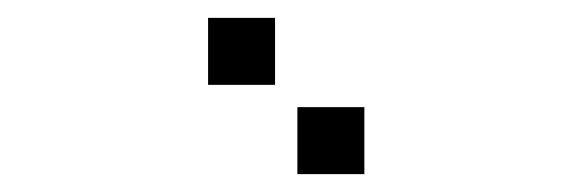

<svg xmlns="http://www.w3.org/2000/svg" viewBox="-20 -808 640 215"><path d="M214 -788Q213 -788 213 -788Q213 -788 213 -787V-714Q213 -713 213 -713Q213 -713 214 -713H287Q288 -713 288 -713Q288 -713 288 -714V-787Q288 -788 288 -788Q288 -788 287 -788ZM314 -688Q313 -688 313 -688Q313 -688 313 -687V-614Q313 -613 313 -613Q313 -613 314 -613H387Q388 -613 388 -613Q388 -613 388 -614V-687Q388 -688 388 -688Q388 -688 387 -688Z"/></svg>

Font: Doto
Style: Bold
Weight: 700
Monospace: yes
Version: Version 1.000